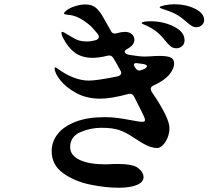

<svg xmlns="http://www.w3.org/2000/svg" viewBox="-20 -845 1040 903"><path d="M940 -750Q940 -736 929 -726.5Q918 -717 903 -717Q892 -717 882 -723Q872 -729 857 -742Q828 -768 804 -780Q780 -792 739 -805Q731 -808 731 -811Q731 -815 753 -820Q778 -825 800 -825Q854 -825 897 -804Q940 -783 940 -750ZM702 -443Q689 -437 689 -427Q689 -421 693 -414Q777 -291 777 -243Q777 -219 768 -197Q759 -175 745.5 -162Q732 -149 720 -149Q697 -149 672 -160.5Q647 -172 605 -200Q573 -222 541.5 -233Q510 -244 457 -244Q404 -244 357 -223Q310 -202 310 -153Q310 -114 354.5 -93Q399 -72 478 -72Q487 -72 499.5 -73Q512 -74 531 -74Q606 -74 630.5 -54Q655 -34 655 -12Q655 12 623.5 25Q592 38 539 38Q476 38 403.5 23Q331 8 277 -30.5Q223 -69 223 -134Q223 -179 251.5 -215Q280 -251 336 -272.5Q392 -294 472 -294Q504 -294 530.5 -290.5Q557 -287 601 -279Q636 -272 648 -272Q662 -272 662 -280Q662 -287 657 -297Q652 -310 611 -390Q602 -408 584 -403Q503 -381 451 -381Q387 -381 338.5 -407.5Q290 -434 263.5 -468Q237 -502 237 -523Q237 -528 240 -528Q243 -528 250 -523Q253 -521 259.5 -516.5Q266 -512 278 -504Q341 -466 398 -466Q436 -466 534 -486Q550 -491 550 -502Q550 -509 546 -514Q528 -548 513 -572Q506 -584 494 -584Q489 -584 486 -583Q446 -573 416 -573Q365 -573 332 -597.5Q299 -622 276 -668Q269 -682 269 -690Q269 -695 273 -695Q279 -695 297 -683Q329 -663 346 -656.5Q363 -650 389 -650Q401 -650 407 -651Q414 -652 430 -656Q445 -661 445 -672Q445 -677 440 -685Q411 -720 399 -729Q346 -773 301 -775Q293 -776 287 -777.5Q281 -779 281 -782Q281 -787 294 -797Q308 -808 333.5 -816Q359 -824 382 -824Q413 -824 431.5 -808Q450 -792 468 -759L490 -720L502 -699Q508 -687 520 -687Q524 -687 530 -689Q551 -695 568 -695Q588 -695 600 -684.5Q612 -674 612 -658Q612 -634 582 -617Q572 -611 568.5 -607Q565 -603 567 -599Q572 -590 588 -587Q636 -579 660 -579L686 -580Q710 -582 730 -582Q769 -582 784 -574Q799 -566 799 -546Q799 -522 776 -494Q753 -466 702 -443ZM848 -656Q848 -638 836.5 -628Q825 -618 809 -618Q794 -618 782.5 -627Q771 -636 757 -654Q735 -682 712.5 -699Q690 -716 654 -731Q646 -734 646 -737Q646 -740 659 -743Q668 -745 689 -745Q748 -745 798 -720Q848 -695 848 -656ZM619 -548Q610 -548 610 -541Q610 -537 613 -531L617 -525Q627 -510 640 -514L652 -518Q671 -525 671 -534Q671 -542 647 -545L623 -548Z"/></svg>

Font: Shippori Antique B1
Style: Regular
Weight: 400
Designer: FONTDASU
Foundry: FONTDASU / Google Inc. / but / Adobe
Version: Version 2.001